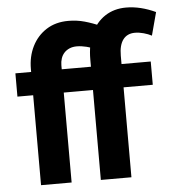

<svg xmlns="http://www.w3.org/2000/svg" viewBox="-53 -789 764 838"><g transform="rotate(-5 329.5 -370.0)"><path d="M93 0V-394H24V-496H93V-509Q93 -564 115 -608Q137 -652 177.5 -678Q218 -704 274 -704Q311 -704 345 -694.5Q379 -685 415 -669L387 -567Q365 -579 343 -584.5Q321 -590 301 -590Q283 -590 269 -584Q255 -578 245.5 -567.5Q236 -557 231.5 -543Q227 -529 227 -514V-496H355V-394H227V0ZM355 0V-394H286V-496H355V-528Q355 -593 376.5 -640.5Q398 -688 437.5 -714Q477 -740 530 -740Q562 -740 594.5 -732Q627 -724 659 -709L632 -608Q617 -616 597 -621.5Q577 -627 559 -627Q525 -627 507 -603Q489 -579 489 -533V-496H617V-394H489V0Z"/></g></svg>

Font: YasnoRaleway
Style: Bold
Weight: 700
Designer: Matt McInerney, Pablo Impallari, Rodrigo Fuenzalida
Foundry: Matt McInerney, Pablo Impallari, Rodrigo Fuenzalida
Version: Version 4.026